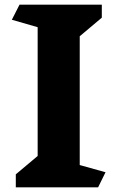

<svg xmlns="http://www.w3.org/2000/svg" viewBox="-20 -807 505 826"><path d="M402 -1H48V-57L142 -136V-690L31 -722L64 -787H418V-731L323 -651V-97L434 -66Z"/></svg>

Font: Inknut Antiqua
Style: Bold
Weight: 700
Designer: Claus Eggers Sørensen
Foundry: Claus Eggers Sørensen
Version: Version 1.003; ttfautohint (v1.8.2) -l 8 -r 50 -G 200 -x 14 